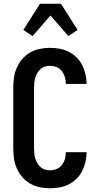

<svg xmlns="http://www.w3.org/2000/svg" viewBox="-20 -999 540 1027"><path d="M247 8Q220 8 193 2.5Q166 -3 142 -16.5Q118 -30 99.5 -51.5Q81 -73 70 -98Q59 -123 55 -150.5Q51 -178 51 -205V-530Q51 -557 55 -584.5Q59 -612 70 -637Q81 -662 99.5 -683.5Q118 -705 142 -718.5Q166 -732 193 -737.5Q220 -743 247 -743Q273 -743 298.5 -738.5Q324 -734 347 -722.5Q370 -711 389 -692.5Q408 -674 419.5 -651Q431 -628 437 -602.5Q443 -577 443 -551V-550H332V-551Q332 -569 327 -586.5Q322 -604 311 -618.5Q300 -633 282.5 -640Q265 -647 247 -647Q234 -647 220.5 -643Q207 -639 197 -630Q187 -621 180 -609Q173 -597 169 -584Q165 -571 163.5 -557.5Q162 -544 162 -530V-205Q162 -191 163.5 -177.5Q165 -164 169 -151Q173 -138 180 -126Q187 -114 197 -105Q207 -96 220.5 -92Q234 -88 247 -88Q265 -88 282.5 -95Q300 -102 311 -116.5Q322 -131 327 -148.5Q332 -166 332 -184V-185H443V-184Q443 -158 437 -132.5Q431 -107 419.5 -84Q408 -61 389 -42.5Q370 -24 347 -12.5Q324 -1 298.5 3.5Q273 8 247 8ZM154 -806 105 -839 194 -979H306L395 -839L346 -806L250 -916Z"/></svg>

Font: Iosevka Algr
Style: Bold
Weight: 700
Monospace: yes
Designer: Belleve Invis
Foundry: Belleve Invis
Version: Version 26.0.2; ttfautohint (v1.8.3)